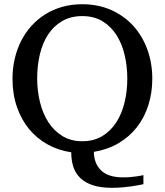

<svg xmlns="http://www.w3.org/2000/svg" viewBox="-20 -707 779 908"><path d="M582 -335Q582 -394 569.3 -447.5Q556.6 -501 530.5 -541.7Q504.4 -582.5 464.4 -606.7Q424.3 -630.9 369.1 -630.9Q314.5 -630.9 274.2 -607.4Q233.9 -584 207.5 -543.7Q181.2 -503.4 168.5 -450Q155.8 -396.5 155.8 -336.9Q155.8 -278.3 168.9 -224.4Q182.1 -170.4 208.7 -129.2Q235.4 -87.9 275.4 -63.5Q315.4 -39.1 369.1 -39.1Q423.3 -39.1 463.4 -63.2Q503.4 -87.4 529.8 -128.2Q556.2 -168.9 569.1 -222.7Q582 -276.4 582 -335ZM700.2 -335Q700.2 -267.6 681.4 -209Q662.6 -150.4 627 -105Q591.3 -59.6 540 -29.5Q488.8 0.5 423.8 11.2Q424.8 67.4 458.7 99.6Q492.7 131.8 562 131.8Q580.1 131.8 596.2 130.4Q612.3 128.9 625 127.2Q637.7 125.5 646.2 123.8Q654.8 122.1 658.2 121.1V164.1Q652.8 165 638.9 168Q625 170.9 605 173.8Q585 176.8 560.5 179Q536.1 181.2 509.8 181.2Q457 181.2 420.4 169.4Q383.8 157.7 360.6 135.7Q337.4 113.8 327.1 82.8Q316.9 51.8 316.9 13.2Q256.8 4.4 206.1 -23.4Q155.3 -51.3 118.2 -95.9Q81.1 -140.6 60.1 -201.2Q39.1 -261.7 39.1 -335Q39.1 -383.8 49.6 -429Q60.1 -474.1 79.8 -513.2Q99.6 -552.2 128.4 -584.2Q157.2 -616.2 193.8 -639.2Q230.5 -662.1 274.4 -674.6Q318.4 -687 368.2 -687Q444.3 -687 505.6 -659.7Q566.9 -632.3 610.1 -585Q653.3 -537.6 676.8 -473.1Q700.2 -408.7 700.2 -335Z"/></svg>

Font: Charis SIL Viet
Style: Regular
Weight: 400
Foundry: SIL International
Version: Version 5.000